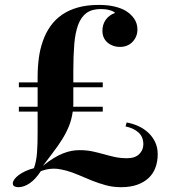

<svg xmlns="http://www.w3.org/2000/svg" viewBox="-20 -756 700 790"><path d="M501 -252Q524.9 -248 547.9 -237.8Q570.8 -227.5 588.9 -211.2Q606.9 -194.8 617.9 -172.4Q628.9 -149.9 628.9 -121.1Q628.9 -91.3 619.6 -66.4Q610.4 -41.5 591.6 -23.7Q572.8 -5.9 544.4 4.2Q516.1 14.2 478 14.2Q444.8 14.2 415.3 6.1Q385.7 -2 358.4 -12.9Q331.1 -23.9 304.7 -35.4Q278.3 -46.9 252 -54.2Q241.2 -56.6 228.8 -59.3Q216.3 -62 202.6 -62Q189 -62 175.5 -59.6Q162.1 -57.1 147.9 -51.8Q126.5 -18.6 102.5 -2.2Q78.6 14.2 55.2 14.2Q46.9 14.2 39.8 11Q32.7 7.8 32.7 -2Q32.7 -9.3 39.1 -18.1Q45.4 -26.9 56.6 -35.4Q67.9 -43.9 84 -51.5Q100.1 -59.1 119.6 -64Q125 -79.1 127.9 -94.5Q130.9 -109.9 132.3 -127.7Q133.8 -145.5 134.3 -167Q134.8 -188.5 134.8 -215.8V-257.8V-296.9H57.6V-316.9H134.8V-397H57.6V-417H134.8V-439Q134.8 -480 139.9 -517.8Q145 -555.7 157 -588.9Q168.9 -622.1 188 -648.9Q207 -675.8 235.1 -695.3Q263.2 -714.8 300.8 -725.3Q338.4 -735.8 386.7 -735.8Q423.8 -735.8 451.7 -729Q479.5 -722.2 496.6 -711.9Q518.6 -698.7 532 -679.2Q545.4 -659.7 545.4 -634.8Q545.4 -619.1 540 -606.2Q534.7 -593.3 525.1 -583.5Q515.6 -573.7 502.7 -568.4Q489.7 -563 474.1 -563Q458 -563 444.8 -567.9Q431.6 -572.8 421.9 -581.3Q412.1 -589.8 406.7 -602.1Q401.4 -614.3 401.4 -628.9Q401.4 -655.3 415 -674.6Q428.7 -693.8 453.6 -703.1Q446.8 -710 430.7 -714.4Q414.6 -718.8 395 -718.8Q357.9 -718.8 335.7 -702.4Q313.5 -686 301.5 -653.8Q289.6 -621.6 285.6 -574.2Q281.7 -526.9 281.7 -464.8V-417H402.8V-397H281.7V-337.4Q281.7 -332 281.7 -327.1Q281.7 -322.3 281.2 -316.9H402.8V-296.9H279.3Q274.9 -264.2 263.4 -236.3Q252 -208.5 235.6 -182.4Q219.2 -156.2 199 -129.9Q178.7 -103.5 156.7 -73.7Q180.2 -92.8 200.7 -105.2Q221.2 -117.7 239.7 -125Q258.3 -132.3 274.9 -135.3Q291.5 -138.2 307.1 -138.2Q336.4 -138.2 360.4 -133.1Q384.3 -127.9 406.7 -121.6Q429.2 -115.2 452.1 -110.1Q475.1 -105 502.9 -105Q535.6 -105 552.7 -121.8Q569.8 -138.7 569.8 -162.1Q569.8 -192.9 549.8 -210.9Q529.8 -229 496.6 -235.8Z"/></svg>

Font: SVN-Playfair Display
Style: Bold
Weight: 700
Designer: Claus Eggers Sørensen
Foundry: Claus Eggers Sørensen
Version: Version 1.004;PS 001.004;hotconv 1.0.70;makeotf.lib2.5.58329